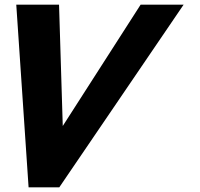

<svg xmlns="http://www.w3.org/2000/svg" viewBox="-20 -806 859 826"><path d="M103 0H235L770 -786H585L250 -264L234 -786H50Z"/></svg>

Font: Drag You Down
Style: Regular
Weight: 400
Designer: Robert Jablonski
Foundry: Cannot Into Space Fonts
Version: Version 0.97